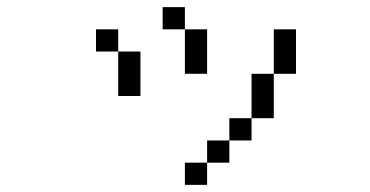

<svg xmlns="http://www.w3.org/2000/svg" viewBox="-20 -395 1040 540"><path d="M562.5 62.5H500V125H562.5ZM562.5 62.5H625V0H562.5ZM625 0H687.5V-62.5H625ZM687.5 -62.5H750Q750 -62.5 750 -187.5H687.5Q687.5 -187.5 687.5 -62.5ZM312.5 -250Q312.5 -250 312.5 -125H375Q375 -125 375 -250ZM750 -187.5H812.5Q812.5 -187.5 812.5 -312.5H750Q750 -312.5 750 -187.5ZM312.5 -250V-312.5H250V-250ZM500 -312.5Q500 -312.5 500 -187.5H562.5Q562.5 -187.5 562.5 -312.5ZM500 -312.5V-375H437.5V-312.5Z"/></svg>

Font: UnifontExMono
Style: Regular
Weight: 500
Version: Version 15.0.06